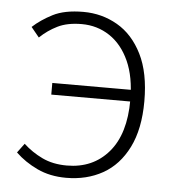

<svg xmlns="http://www.w3.org/2000/svg" viewBox="-45 -585 586 640"><g transform="rotate(5 248.0 -265.0)"><path d="M199 13Q145 13 102.5 -7Q60 -27 29 -57L52 -88Q80 -62 115.5 -45Q151 -28 198 -28Q285 -28 337.5 -89Q390 -150 390 -264Q390 -341 366 -394Q342 -447 300.5 -474.5Q259 -502 207 -502Q159 -502 126.5 -486Q94 -470 68 -445L41 -478Q68 -503 107 -523Q146 -543 209 -543Q271 -543 323 -513Q375 -483 406 -421Q437 -359 437 -264Q437 -171 406 -109Q375 -47 321.5 -17Q268 13 199 13ZM126 -259V-298H408V-259Z"/></g></svg>

Font: Noto Sans JP ExtraLight
Style: Regular
Weight: 250
Designer: Ryoko NISHIZUKA  (kana, bopomofo & ideographs); Paul D. Hunt (Latin, Greek & Cyrillic); Sandoll Communications , Soo-you
Foundry: Adobe
Version: Version 2.004-H2;hotconv 1.0.118;makeotfexe 2.5.65603